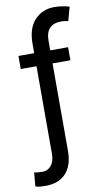

<svg xmlns="http://www.w3.org/2000/svg" viewBox="-104 -808 579 1060"><g transform="rotate(-10 185.5 -278.0)"><path d="M317.4 -528.3V-455.1H217.3V34.7Q217.3 117.2 176.8 160.6Q136.2 204.1 61.5 204.1Q46.4 204.1 33.2 202.9Q20 201.7 5.9 197.3L12.7 119.6Q20.5 122.6 37.6 123.5Q54.7 124.5 60.5 124.5Q89.4 124.5 108.4 100.8Q127.4 77.1 127.4 34.7V-455.1H39.1V-528.3H127.4V-582Q127.4 -668.5 170.7 -714.1Q213.9 -759.8 280.8 -759.8Q301.3 -759.8 325.9 -756.1Q350.6 -752.4 364.7 -747.1L343.3 -669.9Q335.9 -671.9 326.2 -673.3Q316.4 -674.8 303.7 -674.8Q261.2 -674.8 239.3 -651.9Q217.3 -628.9 217.3 -582V-528.3Z"/></g></svg>

Font: Inter 24pt
Style: Regular
Weight: 400
Designer: Rasmus Andersson
Foundry: rsms
Version: Version 4.001;git-66647c0bb